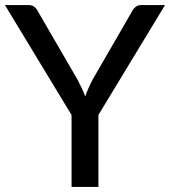

<svg xmlns="http://www.w3.org/2000/svg" viewBox="-22 -738 672 758"><path d="M366.5 0H260.5V-284L-2.5 -718H91Q115.5 -718 127.5 -693.5L283.5 -424.5Q302.5 -389 314.5 -357.5Q325.5 -389 344 -424.5L499.5 -693.5Q504 -703 513 -710.5Q522 -718 535.5 -718H629.5L366.5 -284Z"/></svg>

Font: Verano Sans Medium
Style: Regular
Weight: 500
Designer: Lukasz Dziedzic with Adam Twardoch and Botio Nikoltchev
Foundry: tyPoland Lukasz Dziedzic
Version: Version 3.001;December 28, 2019;FontCreator 12.0.0.2547 64-b